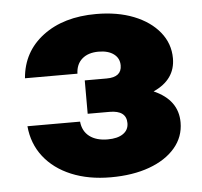

<svg xmlns="http://www.w3.org/2000/svg" viewBox="-44 -559 649 616"><g transform="rotate(-5 281.0 -251.0)"><path d="M449.5 -251Q527 -217 527 -144.5Q527 -98 497 -62.8Q467 -27.5 413.5 -8Q360 11.5 289 11.5Q217.5 11.5 162.2 -11.5Q107 -34.5 74.2 -76.5Q41.5 -118.5 36.5 -175H206Q209 -144 231 -127.2Q253 -110.5 289.5 -110.5Q321.5 -110.5 339.2 -122.8Q357 -135 357 -157Q357 -198 303 -198H232.5V-305.5H303Q351.5 -305.5 351.5 -343.5Q351.5 -366.5 333.5 -380Q315.5 -393.5 284.5 -393.5Q251 -393.5 231.5 -376.5Q212 -359.5 211 -329H42Q49 -414 115.5 -464.2Q182 -514.5 287 -514.5Q355.5 -514.5 408 -493.8Q460.5 -473 490.5 -436Q520.5 -399 520.5 -351.5Q520.5 -283 449.5 -251Z"/></g></svg>

Font: Overused Grotesk ExtraBold
Style: Regular
Weight: 800
Version: Version 0.004